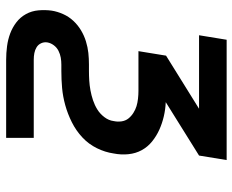

<svg xmlns="http://www.w3.org/2000/svg" viewBox="-88 -472 775 640"><g transform="rotate(90 300.0 -152.5)"><path d="M440 215H180Q157 215 134.5 212Q112 209 92 201.5Q72 194 55 181Q38 168 27.5 149Q17 130 15 107.5Q13 85 16 63Q19 44 27.5 25Q36 6 50 -9Q64 -24 81.5 -34.5Q99 -45 118.5 -51Q138 -57 157 -59Q176 -61 195 -61H217Q233 -61 249 -62Q265 -63 281.5 -66Q298 -69 314.5 -74.5Q331 -80 345.5 -89Q360 -98 371 -112.5Q382 -127 384 -143Q387 -157 385 -170Q383 -183 375.5 -192.5Q368 -202 357 -209Q346 -216 334.5 -219.5Q323 -223 309.5 -224.5Q296 -226 283 -226H151L166 -318L343 -428H98L113 -520H514L499 -428L321 -317Q345 -316 368.5 -310.5Q392 -305 413 -295.5Q434 -286 452 -271.5Q470 -257 481 -237Q492 -217 494.5 -192.5Q497 -168 492 -143Q488 -115 474.5 -87.5Q461 -60 438.5 -39Q416 -18 388 -4Q360 10 331 18Q302 26 274 28.5Q246 31 217 31H196Q184 31 172.5 33Q161 35 150 40.5Q139 46 131.5 56Q124 66 122 77Q120 88 124.5 98Q129 108 138 113.5Q147 119 157.5 121Q168 123 180 123H440Z"/></g></svg>

Font: Iosevka Aile Semibold
Style: Italic
Weight: 600
Italic angle: -9°
Designer: Belleve Invis
Foundry: Belleve Invis
Version: Version 31.1.0; ttfautohint (v1.8.4)